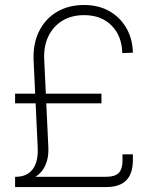

<svg xmlns="http://www.w3.org/2000/svg" viewBox="-20 -756 603 776"><path d="M43.9 -21V-41.5Q88.9 -41.5 112.1 -71.8Q135.3 -102.1 132.3 -161.6L115.7 -514.6Q113.3 -579.6 137.9 -629.6Q162.6 -679.7 209.7 -707.8Q256.8 -735.8 319.8 -735.8Q377.9 -735.8 421.6 -711.2Q465.3 -686.5 490.5 -643.1Q515.6 -599.6 517.1 -543L474.1 -541.5Q472.7 -610.4 431.2 -652.6Q389.6 -694.8 319.8 -694.8Q269.5 -694.8 232.4 -672.4Q195.3 -649.9 175.8 -609.9Q156.2 -569.8 158.7 -516.1L175.3 -163.1Q176.8 -133.3 170.9 -110.1Q165 -86.9 153.3 -70.1Q141.6 -53.2 125 -42.5Q108.4 -31.7 87.9 -26.4Q67.4 -21 43.9 -21ZM41 0V-41.5H409.7Q444.3 -41.5 459.7 -56.9Q475.1 -72.3 475.1 -106.9V-132.3H517.1V-109.4Q517.1 -54.7 490.5 -27.3Q463.9 0 409.2 0ZM41 -338.4V-377.4H390.1V-338.4Z"/></svg>

Font: Inter 28pt ExtraLight
Style: Regular
Weight: 250
Designer: Rasmus Andersson
Foundry: rsms
Version: Version 4.001;git-66647c0bb